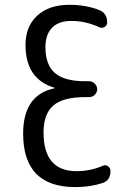

<svg xmlns="http://www.w3.org/2000/svg" viewBox="-20 -760 540 790"><path d="M290 9.8Q75.2 9.8 75.2 -210Q75.2 -369.1 203.1 -396.5Q205.1 -396.5 205.1 -398.4Q205.1 -399.4 203.1 -399.4Q85 -434.6 85 -575.2Q85 -651.4 133.3 -695.8Q181.6 -740.2 265.6 -740.2Q334 -740.2 387.7 -718.8Q420.9 -706.1 420.9 -668Q420.9 -655.3 410.2 -648.9Q399.4 -642.6 387.7 -648.4Q329.1 -674.8 271.5 -673.8Q221.7 -673.8 194.3 -646Q167 -618.2 167 -565.4Q167 -493.2 206.1 -459.5Q245.1 -425.8 330.1 -425.8H346.7Q359.4 -425.8 369.6 -416Q379.9 -406.2 379.9 -393.1Q379.9 -379.9 370.1 -370.1Q360.4 -360.4 346.7 -360.4H330.1Q239.3 -360.4 199.2 -325.7Q159.2 -291 159.2 -214.8Q159.2 -55.7 294.9 -55.7Q352.5 -55.7 403.3 -78.1Q414.1 -83 424.3 -76.2Q434.6 -69.3 434.6 -55.7Q434.6 -17.6 401.4 -6.8Q351.6 9.8 290 9.8Z"/></svg>

Font: Rounded-X Mgen+ 1mn regular
Style: Regular
Weight: 400
Designer: [Source Han Sans]
Ryoko NISHIZUKA  (kana & ideographs); Paul D. Hunt (Latin, Greek & Cyrillic); Wenlong ZHANG  (bopomofo
Version: Version 1.059.20150602